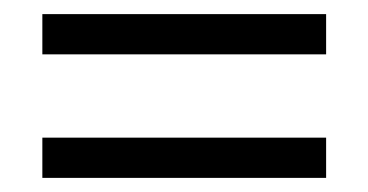

<svg xmlns="http://www.w3.org/2000/svg" viewBox="-20 -435 521 272"><path d="M40 -358V-415H442V-358ZM40 -183V-240H442V-183Z"/></svg>

Font: Cinzel Decorative
Style: Bold
Weight: 700
Version: Version 1.002;PS 001.002;hotconv 1.0.56;makeotf.lib2.0.21325